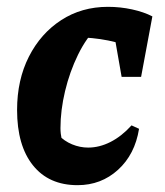

<svg xmlns="http://www.w3.org/2000/svg" viewBox="-20 -530 484 562"><path d="M207 12Q123 12 76.5 -46Q30 -104 30 -208Q30 -296 64.5 -364Q99 -432 159 -471Q219 -510 296 -510Q332 -510 366.5 -502.5Q401 -495 426 -482L380 -385Q303 -420 200 -421L266 -452Q233 -420 208.5 -370Q184 -320 170.5 -263.5Q157 -207 157 -155Q157 -139 160.5 -123Q164 -107 170 -94L151 -135Q168 -117 191 -107.5Q214 -98 238 -98Q271 -98 303.5 -114.5Q336 -131 365 -163L387 -153Q375 -78 325.5 -33Q276 12 207 12ZM336 -305 305 -482H426L393 -305Z"/></svg>

Font: Piazzolla Thin ExtraBold
Style: Italic
Weight: 800
Italic angle: -11.3°
Version: Version 2.005